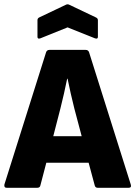

<svg xmlns="http://www.w3.org/2000/svg" viewBox="-23 -892 642 912"><path d="M9 0Q-5 0 -2 -16L196 -644Q200 -655 212 -655H384Q396 -655 400 -644L598 -16Q603 0 588 0H441Q430 0 427 -11L398 -119H197L169 -12Q167 0 154 0ZM264 -377 230 -245H365L330 -377Q321 -413 313 -448Q305 -483 298 -518H296Q289 -483 281 -448Q273 -413 264 -377ZM169 -710Q155 -705 155 -717V-796Q155 -805 163 -809L289 -869Q298 -874 307 -869L433 -809Q442 -805 442 -796V-717Q442 -705 428 -710L298 -762Z"/></svg>

Font: Sofia Sans Semi Condensed Black
Style: Regular
Weight: 900
Designer: Botio Nikoltchev, Ani Petrova
Foundry: lettersoup
Version: Version 4.100; ttfautohint (v1.8.4.7-5d5b)